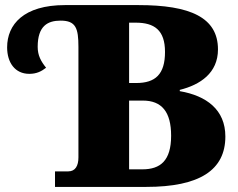

<svg xmlns="http://www.w3.org/2000/svg" viewBox="-20 -734 935 754"><path d="M554 0C764 0 865 -66 865 -198C865 -303 791 -358 686 -376V-381C766 -401 836 -447 836 -540C836 -666 726 -714 524 -714H235C73 -714 8 -638 8 -548C8 -488 39 -444 95 -444C124 -444 143 -454 161 -468C141 -493 128 -516 128 -550C128 -633 168 -653 218 -653C278 -653 288 -623 288 -550V-116C288 -83 276 -61 248 -61H196V0ZM487 -408V-645H513C586 -645 628 -616 628 -530C628 -442 590 -408 515 -408ZM487 -69V-339H541C615 -339 652 -295 652 -201C652 -103 610 -69 539 -69Z"/></svg>

Font: UArctic Serif Black
Style: Regular
Weight: 900
Designer: Customization by Puisto advertising & original work Monotype Design Team
Foundry: Monotype Imaging Inc.
Version: Version 2.004